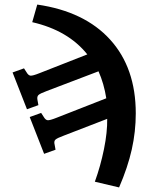

<svg xmlns="http://www.w3.org/2000/svg" viewBox="-20 -569 627 840"><path d="M143 -549Q350 -519 462 -395.5Q574 -272 574 -73Q574 7 556.5 85Q539 163 501 251L395 226Q420 157 435 83Q450 9 449 -49L260 24Q230 35 222.5 42Q215 49 219 64L223 86L173 104L110 -57L160 -75L171 -58Q179 -44 188.5 -43Q198 -42 228 -54L445 -139Q435 -203 411 -257L185 -171Q155 -160 148 -153Q141 -146 144 -131L148 -109L98 -91L35 -252L85 -270L96 -253Q104 -239 113.5 -238Q123 -237 153 -249L362 -331Q278 -436 121 -472Z"/></svg>

Font: Literata 12pt
Style: Bold
Weight: 700
Designer: Latin by Veronika Burian and Jose Scaglione. Greek by Irene Vlachou. Cyrillic by Vera Evstafieva.
Foundry: TypeTogether
Version: Version 3.002